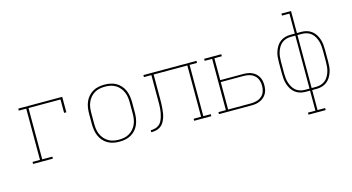

<svg xmlns="http://www.w3.org/2000/svg" viewBox="-96 -1132 3193 1743"><g transform="rotate(-15 1500.0 -260.0)"><path d="M89 0V-19H159V-501H89V-520H502V-375H481V-501H180V-19H275V0Z M900 8Q872 8 844 2.5Q816 -3 791.5 -17Q767 -31 748 -52.5Q729 -74 718 -100Q707 -126 702.5 -154Q698 -182 698 -210V-310Q698 -338 702.5 -366Q707 -394 718 -420Q729 -446 748 -467.5Q767 -489 791.5 -503Q816 -517 844 -522.5Q872 -528 900 -528Q928 -528 956 -522.5Q984 -517 1008.5 -503Q1033 -489 1052 -467.5Q1071 -446 1082 -420Q1093 -394 1097.5 -366Q1102 -338 1102 -310V-210Q1102 -182 1097.5 -154Q1093 -126 1082 -100Q1071 -74 1052 -52.5Q1033 -31 1008.5 -17Q984 -3 956 2.5Q928 8 900 8ZM900 -11Q926 -11 951 -16Q976 -21 998 -34Q1020 -47 1037 -67Q1054 -87 1064 -110.5Q1074 -134 1077.5 -159Q1081 -184 1081 -210V-310Q1081 -336 1077.5 -361Q1074 -386 1064 -409.5Q1054 -433 1037 -453Q1020 -473 998 -486Q976 -499 951 -504Q926 -509 900 -509Q874 -509 849 -504Q824 -499 802 -486Q780 -473 763 -453Q746 -433 736 -409.5Q726 -386 722.5 -361Q719 -336 719 -310V-210Q719 -184 722.5 -159Q726 -134 736 -110.5Q746 -87 763 -67Q780 -47 802 -34Q824 -21 849 -16Q874 -11 900 -11Z M1200 0V-19Q1221 -19 1241 -24Q1261 -29 1277.5 -41.5Q1294 -54 1303.5 -73Q1313 -92 1319 -111.5Q1325 -131 1328.5 -151.5Q1332 -172 1333.5 -192.5Q1335 -213 1335 -233.5Q1335 -254 1335 -275V-501H1265V-520H1764V-501H1694V-19H1764V0H1603V-19H1673V-501H1356V-276Q1356 -253 1355.5 -230.5Q1355 -208 1353 -185Q1351 -162 1347.5 -139.5Q1344 -117 1336.5 -95.5Q1329 -74 1317 -54.5Q1305 -35 1286.5 -22.5Q1268 -10 1245.5 -5Q1223 0 1200 0Z M1836 0V-19H1906V-501H1836V-520H1997V-501H1927V-295H2142Q2162 -295 2182.5 -292Q2203 -289 2222 -281Q2241 -273 2257 -259Q2273 -245 2283.5 -227Q2294 -209 2298 -188.5Q2302 -168 2302 -148Q2302 -127 2298 -106.5Q2294 -86 2283.5 -68Q2273 -50 2257 -36.5Q2241 -23 2222 -14.5Q2203 -6 2182.5 -3Q2162 0 2142 0ZM2142 -19Q2169 -19 2195.5 -26Q2222 -33 2242.5 -50.5Q2263 -68 2272 -94.5Q2281 -121 2281 -148Q2281 -175 2272 -201Q2263 -227 2242.5 -245Q2222 -263 2195.5 -270Q2169 -277 2142 -277H1927V-19Z M2781 215H2620V196H2690V8H2648Q2622 8 2597.5 1Q2573 -6 2552.5 -21.5Q2532 -37 2518.5 -58.5Q2505 -80 2496.5 -104.5Q2488 -129 2485.5 -154Q2483 -179 2483 -205V-315Q2483 -341 2485.5 -366Q2488 -391 2496.5 -415.5Q2505 -440 2518.5 -461.5Q2532 -483 2552.5 -498.5Q2573 -514 2597.5 -521Q2622 -528 2648 -528H2690V-716H2620V-735H2710V-528H2752Q2778 -528 2802.5 -521Q2827 -514 2847.5 -498.5Q2868 -483 2881.5 -461.5Q2895 -440 2903.5 -415.5Q2912 -391 2914.5 -366Q2917 -341 2917 -315V-205Q2917 -179 2914.5 -154Q2912 -129 2903.5 -104.5Q2895 -80 2881.5 -58.5Q2868 -37 2847.5 -21.5Q2827 -6 2802.5 1Q2778 8 2752 8H2710V196H2781ZM2690 -11V-509H2648Q2625 -509 2603 -502.5Q2581 -496 2563 -481.5Q2545 -467 2533.5 -447Q2522 -427 2515 -405.5Q2508 -384 2505.5 -361Q2503 -338 2503 -315V-205Q2503 -182 2505.5 -159Q2508 -136 2515 -114.5Q2522 -93 2533.5 -73Q2545 -53 2563 -38.5Q2581 -24 2603 -17.5Q2625 -11 2648 -11ZM2710 -11H2752Q2775 -11 2797 -17.5Q2819 -24 2837 -38.5Q2855 -53 2866.5 -73Q2878 -93 2885 -114.5Q2892 -136 2894.5 -159Q2897 -182 2897 -205V-315Q2897 -338 2894.5 -361Q2892 -384 2885 -405.5Q2878 -427 2866.5 -447Q2855 -467 2837 -481.5Q2819 -496 2797 -502.5Q2775 -509 2752 -509H2710Z"/></g></svg>

Font: Iosevka HT Thin Extended
Style: Regular
Weight: 100
Width: 7
Monospace: yes
Designer: Belleve Invis
Foundry: Belleve Invis
Version: Version 32.3.0; ttfautohint (v1.8.4)